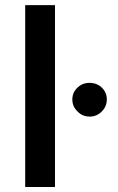

<svg xmlns="http://www.w3.org/2000/svg" viewBox="-20 -747 473 767"><path d="M199.7 -726.6H80.6V0H199.7ZM269 -349.6C269 -331.1 275.9 -314.9 289.6 -301.8C302.7 -288.1 318.8 -281.2 337.9 -281.2C356.9 -281.2 373.5 -288.1 386.7 -301.8C399.9 -314.9 406.7 -331.1 406.7 -349.6C406.7 -368.7 399.9 -384.3 386.7 -397C373.5 -409.7 356.9 -416 337.9 -416C318.8 -416 302.7 -409.7 289.6 -397C275.9 -384.3 269 -368.7 269 -349.6Z"/></svg>

Font: Estedad SemiBold
Style: Regular
Weight: 600
Designer: Amin Abedi
Version: Version 7.3